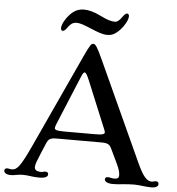

<svg xmlns="http://www.w3.org/2000/svg" viewBox="-75 -1009 983 1067"><g transform="rotate(5 417.0 -476.0)"><path d="M24.4 0C36.6 0 43.9 -1.5 56.6 -3.9C68.4 -5.9 80.6 -7.3 92.8 -7.3C109.4 -7.3 120.6 -5.4 136.2 -3.4C152.3 -1 168 0 185.1 0C215.8 0 231.4 -8.3 231.4 -22C231.4 -31.2 225.1 -36.1 215.8 -36.1C210.4 -36.1 207.5 -35.2 204.1 -34.2C200.7 -33.2 197.3 -32.2 191.9 -32.2C164.6 -32.2 154.3 -41.5 154.3 -56.6C154.3 -71.8 165 -97.2 181.2 -136.2L205.1 -192.9C214.4 -214.8 223.6 -224.6 260.3 -224.6H512.7C548.3 -224.6 558.1 -215.3 567.4 -195.8L605 -117.2C621.1 -83 625 -66.9 625 -50.8C625 -35.2 616.7 -30.8 598.1 -30.8C584.5 -30.8 574.2 -35.6 563.5 -35.6C551.3 -35.6 547.9 -28.8 547.9 -22C547.9 -12.2 560.5 0 593.8 0C616.2 0 628.9 -1.5 650.9 -3.9C672.4 -5.9 694.8 -7.3 713.4 -7.3C730.5 -7.3 745.6 -5.4 761.7 -3.4C776.4 -2 793 0 808.1 0C835 0 847.2 -9.3 847.2 -22C847.2 -30.3 842.3 -36.1 831.1 -36.1C827.6 -36.1 824.2 -35.2 819.8 -34.2C815.9 -33.2 813 -32.2 807.1 -32.2C782.7 -32.2 760.7 -52.2 725.6 -129.4L471.2 -685.5C440.4 -753.4 430.2 -766.6 418.5 -766.6C407.2 -766.6 400.9 -759.8 368.2 -689L130.4 -173.3C71.3 -44.4 53.7 -32.2 26.9 -32.2C22 -32.2 17.6 -33.2 13.2 -34.2C9.8 -35.2 6.3 -35.6 2.9 -35.6C-8.3 -35.6 -13.2 -30.3 -13.2 -22C-13.2 -10.3 -1.5 0 24.4 0ZM246.1 -282.2C246.1 -287.6 249.5 -296.9 252.4 -304.2L364.3 -574.2C374 -598.1 378.9 -604 384.3 -604C391.6 -604 398.9 -591.8 413.1 -557.1L510.7 -320.8C520 -298.8 524.9 -287.6 524.9 -282.2C524.9 -271.5 513.2 -267.1 468.8 -267.1H301.3C257.8 -267.1 246.1 -271.5 246.1 -282.2ZM243.2 -823.7C248 -823.7 256.3 -828.1 266.6 -843.3C280.8 -863.8 294.4 -875 315.9 -875C335.9 -875 358.9 -866.2 395 -851.1C439.9 -832 465.8 -822.8 490.2 -822.8C514.6 -822.8 533.2 -829.6 561 -858.4C583.5 -882.3 602.1 -915 602.1 -936.5C602.1 -946.8 596.2 -950.7 590.8 -950.7C585.9 -950.7 577.6 -946.3 567.4 -931.2C549.8 -905.3 536.6 -899.4 528.8 -899.4C504.9 -899.4 483.9 -905.8 443.8 -925.8C404.8 -945.3 374 -951.7 351.1 -951.7C321.8 -951.7 298.3 -942.4 272.9 -916C250.5 -892.1 231.9 -859.4 231.9 -837.9C231.9 -827.6 237.8 -823.7 243.2 -823.7Z"/></g></svg>

Font: Stoke
Style: Light
Weight: 300
Designer: Nicole Fally
Foundry: Nicole Fally
Version: Version 1.001